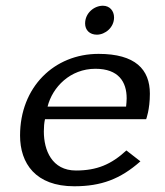

<svg xmlns="http://www.w3.org/2000/svg" viewBox="-20 -642 577 670"><path d="M50 -169C50 -72 104 8 239 8C333 8 400 -17 470 -79L421 -117C368 -68 318 -47 245 -47C161 -47 133 -118 133 -183C133 -198 134 -213 137 -226H490C490 -226 503 -259 503 -315C503 -400 452 -454 324 -454C169 -454 50 -338 50 -169ZM146 -270C163 -338 225 -402 313 -402C394 -402 422 -356 422 -299C422 -290 421 -280 420 -270ZM277 -560C277 -537 293 -521 318 -521C347 -521 378 -546 378 -581C378 -604 363 -622 339 -622C309 -622 277 -597 277 -560Z"/></svg>

Font: KpSans
Style: Italic
Weight: 400
Italic angle: -11°
Version: Version 0.66